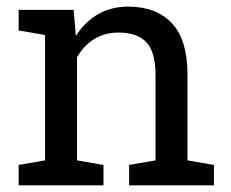

<svg xmlns="http://www.w3.org/2000/svg" viewBox="-20 -558 696 578"><path d="M211.9 -385.3V-75.2L291.5 -61.5V0H36.1V-61.5L115.7 -75.2V-452.6L36.1 -466.3V-528.3H201.7L208.5 -449.7Q234.9 -491.7 274.7 -514.9Q314.5 -538.1 365.2 -538.1Q450.7 -538.1 497.6 -488Q544.4 -438 544.4 -333.5V-75.2L624 -61.5V0H368.7V-61.5L448.2 -75.2V-331.5Q448.2 -401.4 420.7 -430.7Q393.1 -460 336.4 -460Q294.9 -460 262.9 -439.9Q231 -419.9 211.9 -385.3Z"/></svg>

Font: Suwannaphum
Style: Regular
Weight: 400
Designer: Danh Hong
Version: Version 8.002; ttfautohint (v1.8.3)